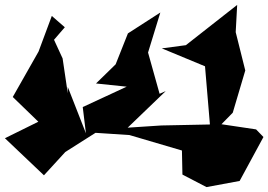

<svg xmlns="http://www.w3.org/2000/svg" viewBox="-61 -631 1093 782"><path d="M203 -520 150 -566 96 -421 -9 -236 115 -116 113 -144 -41 -68 118 83 205 -12 328 -90 466 -81 680 -18 682 80 780 131 915 106 1012 -73 982 -104 841 -125 887 -172 938 -344 899 -500 905 -611 696 -447 598 -434 774 -361 794 -124 596 -120 459 -111 614 -260 589 -249 542 -417 592 -580 460 -495 410 -369 330 -291 455 -278 276 -195 289 -88 215 -277V-251L194 -393L159 -469Z"/></svg>

Font: Asimov Silicon
Style: Regular
Weight: 400
Designer: Google
Version: Version 2.000980; 2014